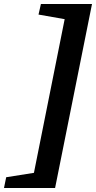

<svg xmlns="http://www.w3.org/2000/svg" viewBox="-111 -753 481 962"><path d="M350 -733 165 189H-91L-80 135L59 113L213 -657L82 -680L94 -733Z"/></svg>

Font: Piazzolla
Style: Bold Italic
Weight: 700
Italic angle: -11.3°
Designer: Juan Pablo del Peral
Foundry: Huerta Tipografica
Version: Version 1.330